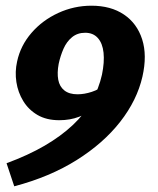

<svg xmlns="http://www.w3.org/2000/svg" viewBox="-20 -458 555 674"><path d="M188 -36Q143 -36 111.5 -54.5Q80 -73 61.5 -103.5Q43 -134 37.5 -170Q32 -206 40 -242Q52 -298 90.5 -342.5Q129 -387 184.5 -412.5Q240 -438 301 -438Q369 -438 415 -407Q461 -376 479 -320Q497 -264 480 -189Q461 -106 402 -30.5Q343 45 249 104Q155 163 30 196L3 115Q79 87 136.5 53.5Q194 20 235.5 -19Q277 -58 302 -102.5Q327 -147 338 -196Q347 -240 343.5 -273Q340 -306 323.5 -324.5Q307 -343 279 -343Q252 -343 233 -327.5Q214 -312 203 -287Q192 -262 186 -234Q180 -202 184.5 -178Q189 -154 206 -140.5Q223 -127 252 -127Q276 -127 302 -135.5Q328 -144 349 -161L368 -123Q343 -100 316 -80Q289 -60 257.5 -48Q226 -36 188 -36Z"/></svg>

Font: Ysabeau ExtraBold
Style: Italic
Weight: 800
Italic angle: -12°
Designer: Christian Thalmann (Catharsis Fonts)
Version: Version 2.002